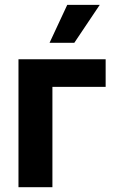

<svg xmlns="http://www.w3.org/2000/svg" viewBox="-20 -776 486 796"><path d="M418 -416H197.3V0H56.6V-530.3H418ZM258.8 -755.9H393.6L288.1 -598.6H185.5Z"/></svg>

Font: Pretendard GOV
Style: Bold
Weight: 700
Designer: Base glyphs from Inter by Rasmus Andersson; Hangeul glyphs from Noto Sans CJK(Source Han Sans) by Jang Soo-young and Kan
Foundry: Kil Hyung-jin
Version: Version 1.309